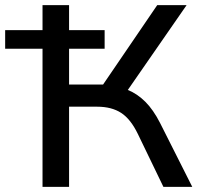

<svg xmlns="http://www.w3.org/2000/svg" viewBox="-32 -725 778 745"><path d="M133 0V-536H-12V-608H133V-705H236V-608H374V-536H236V-397H368L578 -705H692L464 -376Q501 -361 532 -330Q563 -299 589 -248L714 0H602L503 -205Q475 -263 438 -287Q401 -311 345 -311H236V0Z"/></svg>

Font: Mulish SemiBold
Style: Regular
Weight: 600
Designer: Vernon Adams
Foundry: Vernon Adams
Version: Version 3.603; ttfautohint (v1.8.3)